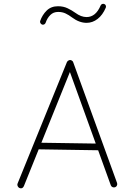

<svg xmlns="http://www.w3.org/2000/svg" viewBox="-20 -980 712 1022"><path d="M83 20.5Q76.7 17.1 73.7 10Q70.8 2.9 73.7 -3.4L336.4 -649.9Q339.8 -656.7 347.4 -659.4Q355 -662.1 361.3 -658.2Q368.2 -654.8 369.6 -648.9L603 -6.3Q605.5 0.5 602.5 7.3Q599.6 14.2 592.8 16.6Q585.9 19 579.1 16.1Q572.3 13.2 569.8 6.3L502.4 -180.2L186 -185.1L106.9 11.2Q99.1 27.3 83 20.5ZM352.1 -596.7 200.2 -220.2 489.7 -215.8ZM204.1 -849.1Q198.2 -851.6 195.1 -857.2Q191.9 -862.8 193.8 -868.2Q205.1 -900.9 228.5 -923.8Q252 -946.8 288.6 -946.8Q317.4 -946.8 339.8 -936Q362.3 -925.3 381.3 -911.6Q411.6 -889.2 440.9 -889.2Q489.7 -889.2 515.6 -950.7Q518.1 -956.5 523.9 -958.7Q529.8 -960.9 535.2 -958.5Q541 -956.5 543.2 -950.4Q545.4 -944.3 543 -939Q526.4 -899.9 499.5 -879.2Q472.7 -858.4 440.9 -858.4Q401.9 -858.4 363.3 -887.2Q346.7 -899.9 329.3 -908.2Q312 -916.5 289.6 -916.5Q264.2 -916.5 247.8 -900.1Q231.4 -883.8 223.1 -859.4Q221.2 -853.5 215.6 -850.3Q210 -847.2 204.1 -849.1Z"/></svg>

Font: Mikhak ExtraLight
Style: Regular
Weight: 200
Designer: Amin Abedi
Version: Version 3.3